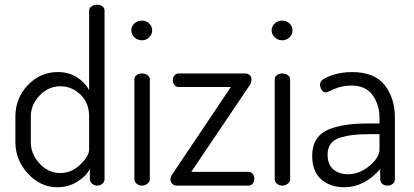

<svg xmlns="http://www.w3.org/2000/svg" viewBox="-20 -783 1745 810"><path d="M45 -183C45 -133 62.7 -88.8 98 -50.5C133.3 -12.2 174.7 7 222 7C252 7 279.5 -0.5 304.5 -15.5C329.5 -30.5 347.7 -48.7 359 -70V-26C359 -19.3 362.2 -13.3 368.5 -8C374.8 -2.7 382 0 390 0C398.7 0 406 -2.7 412 -8C418 -13.3 421 -19.3 421 -26V-739C421 -745.7 418.2 -751.3 412.5 -756C406.8 -760.7 399.3 -763 390 -763C380.7 -763 372.7 -760.7 366 -756C359.3 -751.3 356 -745.7 356 -739V-403C344.7 -424.3 327.5 -442.3 304.5 -457C281.5 -471.7 254.7 -479 224 -479C174.7 -479 132.5 -460.7 97.5 -424C62.5 -387.3 45 -343.3 45 -292ZM110 -183V-292C110 -324.7 122.3 -354 147 -380C171.7 -406 201 -419 235 -419C267 -419 295.2 -407.3 319.5 -384C343.8 -360.7 356 -330 356 -292V-152C356 -134 343.7 -113 319 -89C294.3 -65 266 -53 234 -53C200.7 -53 171.7 -66.3 147 -93C122.3 -119.7 110 -149.7 110 -183Z M534 -655C534 -643.7 538.3 -633.8 547 -625.5C555.7 -617.2 566.3 -613 579 -613C591 -613 601.2 -617.2 609.5 -625.5C617.8 -633.8 622 -643.7 622 -655C622 -666.3 617.8 -676 609.5 -684C601.2 -692 591 -696 579 -696C566.3 -696 555.7 -692 547 -684C538.3 -676 534 -666.3 534 -655ZM547 -26C547 -19.3 550.2 -13.3 556.5 -8C562.8 -2.7 570.3 0 579 0C587.7 0 595.3 -2.7 602 -8C608.7 -13.3 612 -19.3 612 -26V-449C612 -455.7 608.8 -461.3 602.5 -466C596.2 -470.7 588.3 -473 579 -473C569.7 -473 562 -470.7 556 -466C550 -461.3 547 -455.7 547 -449Z M699 -26C699 -19.3 701.5 -13.3 706.5 -8C711.5 -2.7 718 0 726 0H1029C1035.7 0 1041.3 -2.8 1046 -8.5C1050.7 -14.2 1053 -20.7 1053 -28C1053 -36.7 1050.7 -43.8 1046 -49.5C1041.3 -55.2 1035.7 -58 1029 -58H787L1033 -423C1038.3 -430.3 1041 -438.3 1041 -447C1041 -455 1038.5 -461.3 1033.5 -466C1028.5 -470.7 1022.7 -473 1016 -473H733C726.3 -473 720.7 -470.2 716 -464.5C711.3 -458.8 709 -452 709 -444C709 -436.7 711.3 -430.2 716 -424.5C720.7 -418.8 726.3 -416 733 -416H954L709 -51C702.3 -41.7 699 -33.3 699 -26Z M1126 -655C1126 -643.7 1130.3 -633.8 1139 -625.5C1147.7 -617.2 1158.3 -613 1171 -613C1183 -613 1193.2 -617.2 1201.5 -625.5C1209.8 -633.8 1214 -643.7 1214 -655C1214 -666.3 1209.8 -676 1201.5 -684C1193.2 -692 1183 -696 1171 -696C1158.3 -696 1147.7 -692 1139 -684C1130.3 -676 1126 -666.3 1126 -655ZM1139 -26C1139 -19.3 1142.2 -13.3 1148.5 -8C1154.8 -2.7 1162.3 0 1171 0C1179.7 0 1187.3 -2.7 1194 -8C1200.7 -13.3 1204 -19.3 1204 -26V-449C1204 -455.7 1200.8 -461.3 1194.5 -466C1188.2 -470.7 1180.3 -473 1171 -473C1161.7 -473 1154 -470.7 1148 -466C1142 -461.3 1139 -455.7 1139 -449Z M1297 -125C1297 -81.7 1309.7 -48.8 1335 -26.5C1360.3 -4.2 1393 7 1433 7C1489 7 1539.3 -18.7 1584 -70V-26C1584 -18.7 1586.8 -12.5 1592.5 -7.5C1598.2 -2.5 1605.3 0 1614 0C1623.3 0 1631 -2.5 1637 -7.5C1643 -12.5 1646 -18.7 1646 -26V-286C1646 -342 1631.5 -388.2 1602.5 -424.5C1573.5 -460.8 1527.7 -479 1465 -479C1432.3 -479 1401.7 -473.7 1373 -463C1344.3 -452.3 1330 -440.7 1330 -428C1330 -419.3 1332.3 -411.3 1337 -404C1341.7 -396.7 1348 -393 1356 -393C1357.3 -393 1368.8 -397.8 1390.5 -407.5C1412.2 -417.2 1436.3 -422 1463 -422C1503 -422 1532.7 -408.5 1552 -381.5C1571.3 -354.5 1581 -322.7 1581 -286V-262H1530C1454 -262 1396.2 -252 1356.5 -232C1316.8 -212 1297 -176.3 1297 -125ZM1362 -131C1362 -149.7 1366.7 -165 1376 -177C1385.3 -189 1399 -197.7 1417 -203C1435 -208.3 1453.2 -212 1471.5 -214C1489.8 -216 1512.3 -217 1539 -217H1581V-153C1581 -129.7 1566.8 -106.3 1538.5 -83C1510.2 -59.7 1480.3 -48 1449 -48C1423 -48 1402 -54.8 1386 -68.5C1370 -82.2 1362 -103 1362 -131Z"/></svg>

Font: Terminal Dosis
Style: Book
Weight: 400
Designer: EdgarTolentino, PabloImpallari, IginoMarini
Foundry: EdgarTolentino, PabloImpallari, IginoMarini
Version: Version 1.006